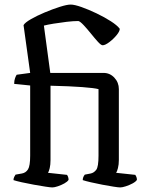

<svg xmlns="http://www.w3.org/2000/svg" viewBox="-20 -820 644 840"><path d="M209 0Q201 0 178.5 -3.5Q156 -7 128 -12Q100 -17 75.5 -22.5Q51 -28 39 -32Q39 -40 42.5 -46.5Q46 -53 48 -56L76 -61Q93 -64 102.5 -79Q112 -94 112 -139V-446L42 -453Q42 -468 46 -478.5Q50 -489 53 -493L112 -501L83 -710Q89 -721 115 -736Q141 -751 175.5 -765.5Q210 -780 241.5 -790Q273 -800 289 -800Q306 -800 337 -789Q368 -778 402.5 -761.5Q437 -745 465 -727Q493 -709 504 -694Q504 -683 490 -666Q476 -649 458 -635.5Q440 -622 429 -622Q422 -622 408 -637.5Q394 -653 377.5 -673.5Q361 -694 346 -710Q331 -726 323 -728Q301 -728 271.5 -724.5Q242 -721 214.5 -716.5Q187 -712 172 -708L200 -501H433Q461 -501 480.5 -480Q500 -459 500 -430V-120Q500 -100 496 -84.5Q492 -69 488 -64L572 -55Q574 -52 576.5 -46.5Q579 -41 579 -33Q574 -25 560 -17.5Q546 -10 530.5 -5Q515 0 506 0Q498 0 476 -3.5Q454 -7 427.5 -12Q401 -17 377.5 -22.5Q354 -28 342 -32Q342 -45 351 -56L377 -61Q391 -64 401 -77Q411 -90 411 -139V-430Q393 -435 339.5 -439Q286 -443 201 -445V-120Q201 -99 197.5 -84.5Q194 -70 190 -64L273 -55Q275 -53 277.5 -47Q280 -41 280 -33Q275 -25 261.5 -17.5Q248 -10 233 -5Q218 0 209 0Z"/></svg>

Font: Texturina
Style: Regular
Weight: 400
Designer: Guillermo Torres Carreño
Foundry: Omnibus-Type
Version: Version 1.002; ttfautohint (v1.8.3)